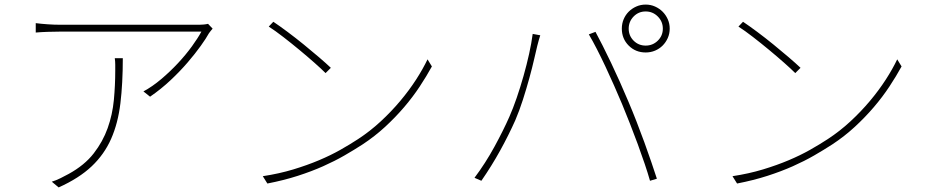

<svg xmlns="http://www.w3.org/2000/svg" viewBox="-20 -800 4050 838"><path d="M516 -546Q516 -436 505.5 -349Q495 -262 465 -194Q435 -126 380 -74Q325 -22 236 18L206 -7Q223 -12 244.5 -22.5Q266 -33 280 -41Q349 -79 389 -130.5Q429 -182 450 -241Q471 -300 477 -364Q483 -428 483 -491Q483 -504 483 -517.5Q483 -531 481 -546ZM908 -675Q904 -670 900 -665.5Q896 -661 892 -655Q880 -633 856 -599.5Q832 -566 799 -527.5Q766 -489 724.5 -450Q683 -411 635 -378L606 -401Q645 -422 684 -455Q723 -488 757 -524.5Q791 -561 817.5 -597.5Q844 -634 859 -662H241Q216 -662 187.5 -661Q159 -660 136 -658V-699Q159 -696 187.5 -694Q216 -692 241 -692H851Q859 -692 869.5 -693Q880 -694 888 -696Z M1173 -705Q1200 -687 1235.5 -660.5Q1271 -634 1306 -605.5Q1341 -577 1372.5 -550Q1404 -523 1424 -504L1401 -481Q1383 -499 1352.5 -526Q1322 -553 1287 -582Q1252 -611 1216.5 -638.5Q1181 -666 1153 -684ZM1127 -31Q1199 -42 1260 -60.5Q1321 -79 1372 -100.5Q1423 -122 1465.5 -146Q1508 -170 1543 -193Q1595 -227 1641.5 -270Q1688 -313 1727 -359.5Q1766 -406 1796 -452.5Q1826 -499 1846 -541L1865 -510Q1842 -468 1812 -422.5Q1782 -377 1744 -332.5Q1706 -288 1661 -246.5Q1616 -205 1563 -170Q1526 -146 1483.5 -121.5Q1441 -97 1390.5 -74.5Q1340 -52 1279.5 -32.5Q1219 -13 1147 1Z M2724 -675Q2724 -644 2745.5 -622.5Q2767 -601 2798 -601Q2829 -601 2851 -622.5Q2873 -644 2873 -675Q2873 -706 2851 -728Q2829 -750 2798 -750Q2767 -750 2745.5 -728Q2724 -706 2724 -675ZM2694 -675Q2694 -697 2702 -716Q2710 -735 2724 -749Q2738 -763 2757 -771.5Q2776 -780 2798 -780Q2820 -780 2839 -771.5Q2858 -763 2872 -749Q2886 -735 2894.5 -716Q2903 -697 2903 -675Q2903 -653 2894.5 -634Q2886 -615 2872 -601Q2858 -587 2839 -579Q2820 -571 2798 -571Q2754 -571 2724 -601Q2694 -631 2694 -675ZM2203 -290Q2219 -326 2235 -372.5Q2251 -419 2265 -468.5Q2279 -518 2289.5 -565.5Q2300 -613 2305 -652L2338 -646Q2334 -634 2331.5 -624.5Q2329 -615 2325 -600Q2320 -580 2311.5 -542.5Q2303 -505 2290.5 -459.5Q2278 -414 2262.5 -365.5Q2247 -317 2229 -275Q2200 -210 2163 -143Q2126 -76 2081 -11L2051 -24Q2099 -88 2138 -159.5Q2177 -231 2203 -290ZM2695 -346Q2679 -384 2660.5 -426Q2642 -468 2623 -508.5Q2604 -549 2585 -586Q2566 -623 2550 -650L2579 -661Q2593 -635 2610.5 -600.5Q2628 -566 2647 -526Q2666 -486 2685.5 -442.5Q2705 -399 2723 -356Q2740 -316 2758 -270Q2776 -224 2792.5 -178.5Q2809 -133 2823 -92Q2837 -51 2847 -20L2817 -11Q2808 -43 2794 -84.5Q2780 -126 2763.5 -171Q2747 -216 2729 -261.5Q2711 -307 2695 -346Z M3223 -705Q3250 -687 3285.5 -660.5Q3321 -634 3356 -605.5Q3391 -577 3422.5 -550Q3454 -523 3474 -504L3451 -481Q3433 -499 3402.5 -526Q3372 -553 3337 -582Q3302 -611 3266.5 -638.5Q3231 -666 3203 -684ZM3177 -31Q3249 -42 3310 -60.5Q3371 -79 3422 -100.5Q3473 -122 3515.5 -146Q3558 -170 3593 -193Q3645 -227 3691.5 -270Q3738 -313 3777 -359.5Q3816 -406 3846 -452.5Q3876 -499 3896 -541L3915 -510Q3892 -468 3862 -422.5Q3832 -377 3794 -332.5Q3756 -288 3711 -246.5Q3666 -205 3613 -170Q3576 -146 3533.5 -121.5Q3491 -97 3440.5 -74.5Q3390 -52 3329.5 -32.5Q3269 -13 3197 1Z"/></svg>

Font: SpoqaHanSansJP-Thin
Style: Regular
Weight: 250
Designer: [Source Han Sans]
Ryoko NISHIZUKA  (kana & ideographs); Paul D. Hunt (Latin, Greek & Cyrillic); Wenlong ZHANG  (bopomofo
Foundry: Spoqa (http://bi.spoqa.com)
Version: Version 1.002.20150607